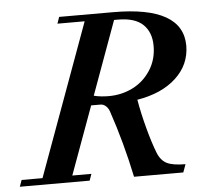

<svg xmlns="http://www.w3.org/2000/svg" viewBox="-75 -716 838 768"><g transform="rotate(-5 344.0 -331.5)"><path d="M-25.9 0 -16.6 -26.4H67.4L290 -636.7H180.7L189.9 -663.1H406.7Q686.5 -663.1 686.5 -503.9Q686 -427.7 628.7 -374.8Q571.3 -321.8 472.7 -305.7Q481.9 -251.5 498.3 -190.2Q514.6 -128.9 531.2 -86.9Q543.9 -55.7 568.1 -43.9Q592.3 -32.2 642.1 -32.2L630.4 0H432.6Q403.3 -140.1 359.9 -267.6Q355 -282.2 345.2 -290.8Q335.4 -299.3 324.2 -299.3H286.6L187 -26.4H263.7L254.4 0ZM423.3 -631.8H407.7L300.3 -336.9Q327.6 -330.1 360.4 -330.1Q412.1 -330.1 456.3 -352.1Q500.5 -374 528.3 -416.7Q556.2 -459.5 556.2 -514.6Q556.2 -569.8 523.7 -600.8Q491.2 -631.8 423.3 -631.8Z"/></g></svg>

Font: Elstob 18pt SemiBold
Style: Italic
Weight: 600
Italic angle: -20°
Designer: Peter S. Baker
Version: Version 1.015